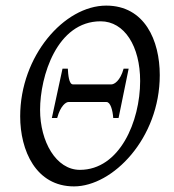

<svg xmlns="http://www.w3.org/2000/svg" viewBox="-20 -650 622 685"><path d="M378 -349H240C226 -349 223 -384 222 -405H203L165 -229H184C196 -274 216 -286 224 -286H360C374 -286 382 -257 384 -229H403L439 -405H421C409 -361 387 -349 378 -349ZM265 -44C180 -44 123 -145 123 -258C123 -378 183 -574 339 -574C424 -574 480 -485 480 -361C480 -217 407 -44 265 -44ZM550 -382C550 -506 496 -630 359 -630C209 -630 52 -450 52 -235C52 -113 108 15 244 15C382 15 550 -156 550 -382Z"/></svg>

Font: Temporarium
Style: Italic
Weight: 400
Italic angle: -7°
Version: Version 1.1